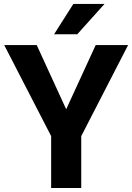

<svg xmlns="http://www.w3.org/2000/svg" viewBox="-20 -935 659 955"><path d="M309.2 -391.6 456 -710.9H617.3L384.1 -258V0H234.4V-258L0.9 -710.9H162.6ZM344.8 -915.3H499.8L364.1 -764.4H248.9Z"/></svg>

Font: Heebo
Style: Regular
Weight: 400
Designer: Oded Ezer
Foundry: Ezer Type House
Version: Version 3.100